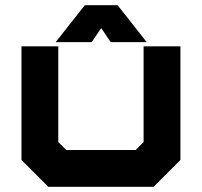

<svg xmlns="http://www.w3.org/2000/svg" viewBox="-20 -718 776 738"><path d="M165.5 0 62.5 -103V-540H204V-172L234.5 -141.5H501.5L532 -172V-540H673.5V-103L570.5 0ZM306 -698H432L544 -556H405.5L369 -610L332.5 -556H194Z"/></svg>

Font: Tourney Expanded Black
Style: Regular
Weight: 900
Width: 7
Designer: Tyler Finck
Foundry: Etcetera Type Co
Version: Version 1.010; ttfautohint (v1.8.3)